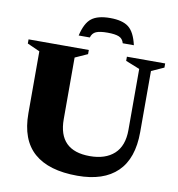

<svg xmlns="http://www.w3.org/2000/svg" viewBox="-93 -946 970 1045"><g transform="rotate(10 391.5 -424.0)"><path d="M635 -278.5V-616L557.5 -647V-670H769V-647L700 -616V-278.5Q700 -132 624.2 -58.5Q548.5 15 404 15Q245.5 15 164.2 -56.2Q83 -127.5 83 -273.5V-616L14 -647V-670H347V-647L278 -616V-275.5Q278 -102 452 -102Q538 -102 586.5 -146.2Q635 -190.5 635 -278.5ZM431.5 -780.5Q389 -780.5 368.2 -771.5Q347.5 -762.5 340.5 -738H279Q295 -808.5 329.2 -835Q363.5 -861.5 431.5 -861.5Q500 -861.5 534 -835Q568 -808.5 584 -738H522.5Q516 -762.5 495 -771.5Q474 -780.5 431.5 -780.5Z"/></g></svg>

Font: Newsreader Text ExtraBold
Style: Regular
Weight: 800
Designer: Hugues Gentile
Foundry: Production Type
Version: Version 1.001